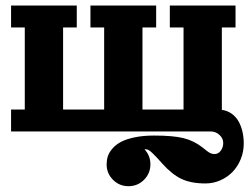

<svg xmlns="http://www.w3.org/2000/svg" viewBox="-20 -469 899 685"><path d="M585.9 -371.1V-449.2H820.3V-371.1H771.5V-77.1Q791.3 -74.2 806.5 -63.4Q821.8 -52.5 831.1 -36Q840.3 -19.5 845 0.5Q849.6 20.5 849.6 43.5Q849.6 73 838.6 99.5Q827.6 126 809.2 144.8Q790.8 163.6 765.6 174.6Q740.5 185.5 712.9 185.5Q661.6 185.5 627.6 169.4Q593.5 153.3 559.1 114.7Q544.9 98.9 538.7 92.2Q532.5 85.4 523.9 77.3Q515.4 69.1 510.1 66.3Q504.9 63.5 500 63.5Q497.6 63.5 495.6 63.7Q516.6 86.2 516.6 117.2Q516.6 149.7 493.8 172.5Q470.9 195.3 438.5 195.3Q406 195.3 383.2 172.5Q360.4 149.7 360.4 117.2Q360.4 102.5 364.6 89Q368.9 75.4 380.7 61.5Q392.6 47.6 410.9 37.6Q429.2 27.6 459.8 21.1Q490.5 14.6 529.8 14.6Q597.7 14.6 635.1 23.9Q672.6 33.2 704.1 58.3Q705.6 59.6 710.7 63.6Q715.8 67.6 717 68.6Q718.3 69.6 722.3 72.5Q726.3 75.4 728.1 76.2Q730 76.9 733.2 78.4Q736.3 79.8 739.3 80.2Q742.2 80.6 745.4 80.6Q758.8 80.6 767.6 68.7Q776.4 56.9 776.4 41.5Q776.4 24.2 762.8 12.1Q749.3 0 732.4 0H19.5V-78.1H68.4V-371.1H19.5V-449.2H253.9V-371.1H205.1V-78.1H351.6V-371.1H302.7V-449.2H537.1V-371.1H488.3V-78.1H634.8V-371.1Z"/></svg>

Font: Orelega One
Style: Regular
Weight: 400
Version: Version 1.1 ; ttfautohint (v1.8.3)